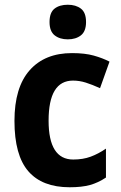

<svg xmlns="http://www.w3.org/2000/svg" viewBox="-20 -846 511 810"><path d="M274 -56Q158 -56 99.5 -123.5Q41 -191 41 -336Q41 -477 105 -549.5Q169 -622 284 -622Q338 -622 375.5 -611.5Q413 -601 442 -586L402 -474Q369 -489 342 -497.5Q315 -506 288 -506Q185 -506 185 -337Q185 -173 289 -173Q330 -173 362.5 -185Q395 -197 427 -219V-97Q394 -75 359.5 -65.5Q325 -56 274 -56ZM266 -826Q300 -826 321.5 -809.5Q343 -793 343 -753Q343 -714 321.5 -697Q300 -680 266 -680Q232 -680 210.5 -697Q189 -714 189 -753Q189 -793 210 -809.5Q231 -826 266 -826Z"/></svg>

Font: Noto Sans Malayalam UI SemiCondensed
Style: Bold
Weight: 700
Width: 4
Designer: Jelle Bosma - Monotype Design Team
Foundry: Monotype Imaging Inc.
Version: Version 2.104; ttfautohint (v1.8.4.7-5d5b)